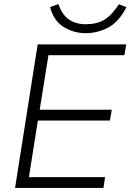

<svg xmlns="http://www.w3.org/2000/svg" viewBox="-20 -923 641 943"><path d="M54 0 165 -705H600L591 -652H218L175 -384H529L520 -331H166L122 -53H496L488 0ZM401 -760Q343 -760 293.5 -790Q244 -820 226 -888L267 -903Q284 -852 317.5 -828Q351 -804 402 -804Q455 -804 491.5 -825.5Q528 -847 564 -902L601 -888Q564 -815 511 -787.5Q458 -760 401 -760Z"/></svg>

Font: Nunito Sans Light
Style: Italic
Weight: 300
Italic angle: -9°
Designer: Vernon Adams
Foundry: Vernon Adams
Version: Version 3.006; ttfautohint (v1.8.3)